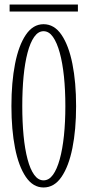

<svg xmlns="http://www.w3.org/2000/svg" viewBox="-20 -818 386 849"><path d="M172.5 11Q126 11 94.2 -35.8Q62.5 -82.5 46.5 -163.5Q30.5 -244.5 30.5 -349Q30.5 -454 46.5 -535.5Q62.5 -617 94.2 -664Q126 -711 172.5 -711Q220 -711 252 -664Q284 -617 300.2 -535.5Q316.5 -454 316.5 -349Q316.5 -244.5 300.2 -163.5Q284 -82.5 252 -35.8Q220 11 172.5 11ZM172.5 -20.5Q196.5 -20.5 214.2 -45Q232 -69.5 244.2 -114Q256.5 -158.5 262.8 -218.5Q269 -278.5 269 -349Q269 -419.5 262.8 -479.8Q256.5 -540 244.2 -584.8Q232 -629.5 214.2 -654.8Q196.5 -680 172.5 -680Q149 -680 131.2 -654.8Q113.5 -629.5 101.8 -584.8Q90 -540 84.2 -479.8Q78.5 -419.5 78.5 -349Q78.5 -278.5 84.2 -218.5Q90 -158.5 101.8 -114Q113.5 -69.5 131.2 -45Q149 -20.5 172.5 -20.5ZM22.5 -767V-798H324.5V-767Z"/></svg>

Font: Imbue Thin 10pt ExtraLight
Style: Regular
Weight: 250
Version: Version 1.102